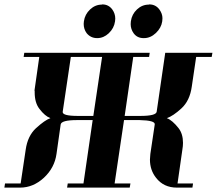

<svg xmlns="http://www.w3.org/2000/svg" viewBox="-20 -856 989 876"><path d="M0 0 2.9 -19H74.2L97.2 -172.9Q106 -235.8 144 -271Q184.6 -308.1 210 -316.9Q185.1 -326.2 160.2 -358.9Q138.2 -386.7 138.2 -435.1V-441.9H137.2L159.2 -596.2H87.9L90.8 -615.2H663.1L660.2 -596.2H587.9L548.8 -327.1H620.1Q691.9 -327.1 694.8 -346.2L733.9 -615.2H949.2L945.8 -596.2H875L855 -460.9Q846.2 -397 808.1 -361.8Q770 -326.7 741.2 -316.9Q766.1 -307.6 794.9 -271Q814.9 -245.1 814.9 -204.1Q814.9 -189.5 812 -172.9L790 -19H860.8L857.9 0H787.1Q726.6 0 691.9 -44.9Q664.1 -80.1 664.1 -127.9Q664.1 -136.2 666 -153.8L686 -288.1Q689 -306.6 617.2 -308.1H545.9L502.9 -19H575.2L571.8 0H286.1L289.1 -19H360.8L402.8 -308.1H332Q259.8 -308.1 256.8 -288.1L237.8 -153.8Q229 -90.3 180.2 -44.9Q131.3 0 71.8 0ZM266.1 -346.2Q263.2 -327.1 335 -327.1H405.8L445.8 -596.2H303.2ZM361.8 -747.1Q361.8 -754.9 362.8 -758.8Q367.2 -790.5 391.1 -813Q414.6 -835 444.8 -835L446.8 -835.9Q475.1 -835.9 492.2 -813Q505.9 -793.9 505.9 -771Q505.9 -762.7 504.9 -758.8Q500.5 -727.1 476.1 -704.1Q452.6 -682.1 423.8 -682.1H422.9Q393.6 -682.1 375 -705.1Q361.8 -723.6 361.8 -747.1ZM576.2 -746.1Q576.2 -753.9 577.1 -758.8Q581.5 -791 605 -813Q628.4 -835 659.2 -835L661.1 -835.9Q689.9 -835.9 707 -813Q721.2 -793.5 721.2 -772.9Q721.2 -763.7 720.2 -758.8Q715.8 -728.5 690.9 -705.1Q666.5 -682.1 637.2 -682.1H634.8Q606 -682.1 589.8 -704.1Q576.2 -723.1 576.2 -746.1Z"/></svg>

Font: Hjet
Style: Italic
Weight: 400
Designer: T. Christopher White
Version: Version 1.2